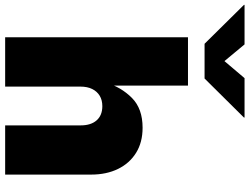

<svg xmlns="http://www.w3.org/2000/svg" viewBox="-216 -858 993 764"><g transform="rotate(90 281.0 -476.5)"><path d="M244.1 -299.3V0H47.9V-727.5H240.2V-398.9H227.1Q246.6 -462.4 289.3 -504.6Q332 -546.9 407.7 -546.9Q465.8 -546.9 507.6 -521Q549.3 -495.1 571.8 -449Q594.2 -402.8 594.2 -342.8V0H398.4V-300.8Q398.4 -341.3 378.4 -364Q358.4 -386.7 321.8 -386.7Q297.9 -386.7 280.5 -376.2Q263.2 -365.7 253.7 -346.4Q244.1 -327.1 244.1 -299.3ZM76.2 -952.6 142.6 -872.6 210.4 -952.6H367.2V-950.2L211.9 -793.5H73.7L-81.1 -950.2V-952.6Z"/></g></svg>

Font: Inter 18pt Black
Style: Regular
Weight: 900
Designer: Rasmus Andersson
Foundry: rsms
Version: Version 4.001;git-66647c0bb